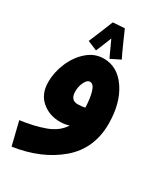

<svg xmlns="http://www.w3.org/2000/svg" viewBox="-212 -727 906 1046"><g transform="rotate(30 241.0 -203.5)"><path d="M264 -451 324 -481Q308 -512 286.5 -561Q265 -610 253 -637L180 -632Q169 -603 147 -550.5Q125 -498 117 -479L177 -454Q181 -463 193 -492Q205 -521 217 -552Q230 -525 243 -495.5Q256 -466 264 -451ZM41 230Q215 204 326 109.5Q437 15 437 -141Q437 -270 381.5 -353Q326 -436 240 -437Q182 -438 136 -398.5Q90 -359 64 -298.5Q38 -238 38 -175Q38 -101 85.5 -60Q133 -19 200 -19Q232 -19 258 -28Q225 24 157.5 48.5Q90 73 5 84ZM237 -150Q191 -150 191 -205Q191 -236 204 -263Q217 -290 235 -290Q258 -290 269.5 -251Q281 -212 283 -155Q263 -150 237 -150Z"/></g></svg>

Font: Noto Sans Arabic Condensed Black
Style: Regular
Weight: 900
Width: 3
Designer: Nadine Chahine
Foundry: Monotype Imaging Inc.
Version: 1.001